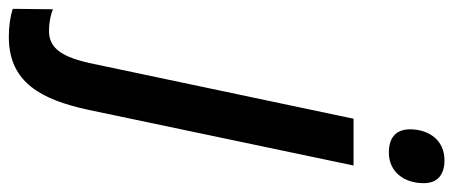

<svg xmlns="http://www.w3.org/2000/svg" viewBox="-441 -471 1027 435"><g transform="rotate(90 72.5 -253.5)"><path d="M201 -621C243 -621 270 -654 270 -700C270 -732 250 -747 218 -747C172 -747 148 -711 148 -669C148 -636 168 -621 201 -621ZM-61 240C42 240 81 166 104 59L230 -541H124L0 47C-15 121 -36 149 -75 149C-92 149 -110 146 -124 140L-125 231C-107 237 -85 240 -61 240Z"/></g></svg>

Font: Noto Sans Display SemiCondensed Medium
Style: Italic
Weight: 500
Width: 4
Italic angle: -12°
Designer: Monotype Design Team
Foundry: Monotype Imaging Inc.
Version: Version 1.900